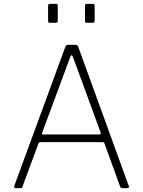

<svg xmlns="http://www.w3.org/2000/svg" viewBox="-20 -974 740 994"><path d="M279 -944V-868Q279 -861 277 -858.5Q275 -856 267 -856H240Q233 -856 231 -858Q229 -860 229 -866V-944Q229 -954 238 -954H270Q279 -954 279 -944ZM470 -944V-868Q470 -861 468 -858.5Q466 -856 458 -856H431Q424 -856 422 -858Q420 -860 420 -866V-944Q420 -954 429 -954H461Q470 -954 470 -944ZM60 0Q56 0 54 -2.5Q52 -5 53 -9L318 -731Q320 -737 323.5 -739.5Q327 -742 334 -742H367Q382 -742 385 -732L647 -10Q649 -6 646.5 -3Q644 0 639 0H615Q605 0 602 -8L521 -231Q520 -235 518 -236.5Q516 -238 511 -238H189Q182 -238 179 -231L96 -7Q95 -3 92.5 -1.5Q90 0 85 0H60ZM494 -278Q504 -278 501 -288L358 -678Q354 -688 350.5 -688Q347 -688 343 -677L198 -286Q195 -278 203 -278Z"/></svg>

Font: Libre Franklin Thin
Style: Regular
Weight: 100
Designer: Pablo Impallari, Rodrigo Fuenzalida, Nhung Nguyen
Foundry: Impallari Type
Version: Version 3.000